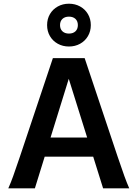

<svg xmlns="http://www.w3.org/2000/svg" viewBox="-20 -1031 765 1051"><path d="M88.9 -173.3 269.5 -712.9H443.4L624 -173.3Q647.5 -104 661.1 -66.4Q674.8 -28.8 687.5 0H544.4L490.2 -173.3H224.6L170.9 0H25.4Q38.6 -29.3 52 -66.4Q65.4 -103.5 88.9 -173.3ZM356.4 -599.6 256.8 -278.3H457ZM357.4 -939.9Q335 -939.9 321.8 -927.5Q308.6 -915 308.6 -893.6Q308.6 -872.1 321.8 -859.6Q335 -847.2 357.4 -847.2Q379.9 -847.2 393.1 -859.6Q406.2 -872.1 406.2 -893.6Q406.2 -915 393.1 -927.5Q379.9 -939.9 357.4 -939.9ZM357.4 -1010.7Q391.1 -1010.7 418.5 -995.6Q445.8 -980.5 461.4 -953.9Q477.1 -927.2 477.1 -893.6Q477.1 -859.9 461.4 -833.3Q445.8 -806.6 418.5 -791.5Q391.1 -776.4 357.4 -776.4Q323.7 -776.4 296.4 -791.5Q269 -806.6 253.4 -833.3Q237.8 -859.9 237.8 -893.6Q237.8 -927.2 253.4 -953.9Q269 -980.5 296.4 -995.6Q323.7 -1010.7 357.4 -1010.7Z"/></svg>

Font: Lesson One
Style: Bold
Weight: 700
Designer: But Ko, Victor Gaultney, Annie Olsen, Julie Remington, Don Collingsworth, Eric Hays, Becca Hirsbrunner
Version: Version 1.100